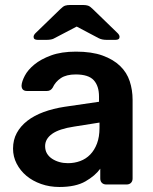

<svg xmlns="http://www.w3.org/2000/svg" viewBox="-20 -736 611 766"><path d="M217 10Q178 10 144 -2Q110 -14 85.5 -34.5Q61 -55 46.5 -83Q32 -111 32 -143Q32 -178 47 -205.5Q62 -233 89 -254Q116 -275 154 -289Q192 -303 238 -310L375 -330V-351Q375 -393 354 -416Q333 -439 282 -439Q245 -439 223 -424.5Q201 -410 190 -386Q182 -373 167 -373H88Q66 -373 66 -395Q67 -411 79 -434Q91 -457 117 -478.5Q143 -500 184 -515Q225 -530 283 -530Q346 -530 389 -514.5Q432 -499 459 -473Q486 -447 497.5 -412Q509 -377 509 -338V-24Q509 -13 502.5 -6.5Q496 0 485 0H404Q393 0 386.5 -6.5Q380 -13 380 -24V-63Q360 -35 321 -12.5Q282 10 217 10ZM251 -85Q277 -85 300 -93.5Q323 -102 340 -119.5Q357 -137 367 -163.5Q377 -190 377 -226V-247L276 -231Q216 -222 188 -202Q160 -182 160 -153Q160 -136 167.5 -123.5Q175 -111 188 -102.5Q201 -94 217 -89.5Q233 -85 251 -85ZM130 -577Q114 -577 114 -589Q114 -597 124 -606L221 -700Q232 -711 240 -713.5Q248 -716 258 -716H313Q323 -716 331 -713.5Q339 -711 350 -700L447 -606Q457 -597 457 -589Q457 -577 441 -577H405Q386 -577 373 -584L286 -630L198 -584Q192 -580 183.5 -578.5Q175 -577 167 -577Z"/></svg>

Font: Fz Rubik Med
Style: Regular
Weight: 500
Designer: Hubert and Fischer
Foundry: Hubert and Fischer
Version: Vit hóa bi FontZin.com